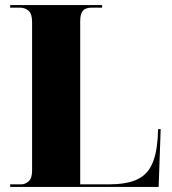

<svg xmlns="http://www.w3.org/2000/svg" viewBox="-20 -734 676 754"><path d="M20 0V-10H63Q79 -10 92.5 -22Q106 -34 106 -64V-648Q106 -680 92 -692Q78 -704 58 -704H20V-714H381V-704H341Q316 -704 305.5 -692Q295 -680 295 -651V-10H406Q473 -10 513.5 -27Q554 -44 574 -83Q594 -122 599 -189L601 -227H611L603 0Z"/></svg>

Font: Noto Serif Display SemiCondensed Black
Style: Regular
Weight: 900
Width: 4
Designer: Monotype Design Team
Foundry: Monotype Imaging Inc.
Version: Version 2.009